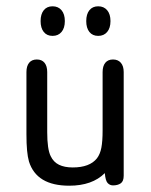

<svg xmlns="http://www.w3.org/2000/svg" viewBox="-20 -580 479 610"><path d="M313 -30Q315 -6 322 1.5Q329 9 339 9Q354 9 363.5 2.5Q373 -4 373 -22V-351Q373 -370 364 -380.5Q355 -391 339 -391Q323 -391 314.5 -380.5Q306 -370 306 -351V-166Q306 -131 302 -110.5Q298 -90 288 -77Q265 -48 211 -48Q185 -48 167.5 -56.5Q150 -65 141 -84Q130 -106 130 -160V-351Q130 -370 121.5 -380.5Q113 -391 97 -391Q81 -391 72.5 -380.5Q64 -370 64 -351V-154Q64 -123 66 -102Q68 -81 72 -67Q96 10 200 10Q273 10 313 -30ZM147 -560Q129 -560 119 -547.5Q109 -535 109 -513Q109 -491 119 -478.5Q129 -466 147 -466Q165 -466 175.5 -478.5Q186 -491 186 -513Q186 -535 175.5 -547.5Q165 -560 147 -560ZM292 -560Q274 -560 264 -547.5Q254 -535 254 -513Q254 -491 264 -478.5Q274 -466 292 -466Q310 -466 320.5 -478.5Q331 -491 331 -513Q331 -535 320.5 -547.5Q310 -560 292 -560Z"/></svg>

Font: Beiruti
Style: Regular
Weight: 400
Designer: Arlette Boutros
Foundry: Boutros
Version: Version 1.41